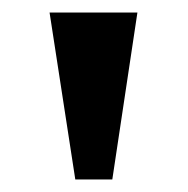

<svg xmlns="http://www.w3.org/2000/svg" viewBox="-20 -734 299 306"><path d="M100 -448 59 -714H199L159 -448Z"/></svg>

Font: Noto Serif Hebrew Condensed
Style: Bold
Weight: 700
Width: 3
Designer: Monotype Design Team
Foundry: Monotype Imaging Inc.
Version: Version 2.004; ttfautohint (v1.8.4.7-5d5b)